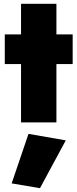

<svg xmlns="http://www.w3.org/2000/svg" viewBox="-20 -640 405 1004"><path d="M5 -460H90V-620H275V-460H360V-305H275V0H90V-305H5ZM129 60 324 94 189 344 41 319Z"/></svg>

Font: Jost* Black
Style: Regular
Weight: 900
Version: Version 3.7